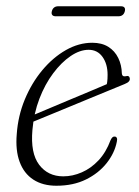

<svg xmlns="http://www.w3.org/2000/svg" viewBox="-20 -585 443 613"><path d="M62 -207.5Q62 -207.5 81.2 -215.5Q100.5 -223.5 131.2 -236.5Q162 -249.5 197.8 -264.5Q233.5 -279.5 267.2 -293.5Q301 -307.5 325 -318L318 -305.5Q321 -314 322.2 -323Q323.5 -332 323.5 -346Q323.5 -381 307.2 -403.5Q291 -426 263 -426Q235 -426 205.5 -406Q176 -386 149.8 -351Q123.5 -316 105.8 -269.8Q88 -223.5 83.5 -170Q77 -96 105 -59Q133 -22 182 -22Q212 -22 241.2 -34.8Q270.5 -47.5 294.5 -73Q318.5 -98.5 333 -137.5Q336 -144 339.2 -146.8Q342.5 -149.5 346 -149Q350.5 -149 352.8 -145Q355 -141 353 -132.5Q346 -96.5 320.5 -64.2Q295 -32 254.5 -12Q214 8 160 8Q116.5 8 86.5 -11.5Q56.5 -31 42.8 -68Q29 -105 33.5 -157Q37.5 -215 59.2 -267.5Q81 -320 115 -360.8Q149 -401.5 190.2 -425Q231.5 -448.5 274.5 -448.5Q305 -448.5 325.8 -435.5Q346.5 -422.5 357.5 -400Q368.5 -377.5 369 -350.5Q369.5 -345 372.5 -342.8Q375.5 -340.5 381 -341.5Q387 -343.5 390.5 -341.5Q394 -339.5 394.5 -334Q395 -329 391.2 -324.8Q387.5 -320.5 377.5 -316.5Q359 -309 328.8 -296.5Q298.5 -284 263.2 -269.5Q228 -255 193 -240.5Q158 -226 129.2 -214.2Q100.5 -202.5 83 -195.2Q65.5 -188 65.5 -188ZM145.5 -549Q147.5 -557 152.8 -561Q158 -565 166 -565H366Q374 -565 377.2 -561Q380.5 -557 378.5 -549Q376.5 -541 371.2 -537Q366 -533 358 -533H158Q150 -533 146.8 -537.2Q143.5 -541.5 145.5 -549Z"/></svg>

Font: Fraunces 72pt Soft Wonky ExtraLight
Style: Italic
Weight: 250
Italic angle: -16°
Version: Version 1.000;[b76b70a41]